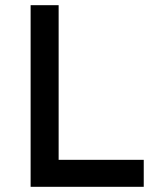

<svg xmlns="http://www.w3.org/2000/svg" viewBox="-20 -720 639 740"><path d="M98 0V-700H206V-104H534V0Z"/></svg>

Font: Lexend
Style: Regular
Weight: 400
Designer: Bonnie Shaver-Troup, Thomas Jockin
Foundry: Lexend
Version: Version 1.007; ttfautohint (v1.8.3)